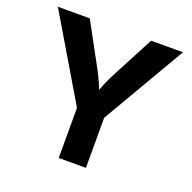

<svg xmlns="http://www.w3.org/2000/svg" viewBox="-128 -857 987 985"><g transform="rotate(20 365.5 -364.0)"><path d="M293.5 -273.4 23.9 -727.5H198.2L321.3 -501Q340.8 -465.8 355.2 -432.4Q369.6 -398.9 385.3 -352.5H352.5Q367.2 -398.4 381.3 -432.1Q395.5 -465.8 414.1 -501L533.2 -727.5H707L441.9 -273.4V0H293.5Z"/></g></svg>

Font: Inter RS Variable
Style: Regular
Weight: 400
Designer: Rasmus Andersson (customised by Maria Ramos and Noel Pretorius)
Foundry: rsms
Version: Version 3.001;Glyphs 3.2.3 (3260)